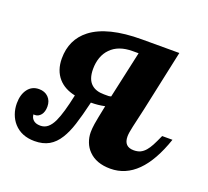

<svg xmlns="http://www.w3.org/2000/svg" viewBox="-132 -614 795 734"><g transform="rotate(20 265.5 -247.0)"><path d="M-9.8 -28.3Q-23.4 -43.5 -30.8 -64Q-38.1 -84.5 -38.1 -106.9Q-38.1 -142.6 -21.5 -164.8Q-4.9 -187 23.9 -187Q47.4 -187 61.8 -172.6Q76.2 -158.2 76.2 -134.8Q76.2 -113.3 66.2 -100.8Q56.2 -88.4 41.5 -88.4Q38.1 -88.4 36.1 -88.9Q37.1 -75.7 44.9 -67.9Q54.7 -57.1 75.2 -57.1Q92.3 -57.1 105 -67.6Q117.7 -78.1 127.4 -98.6Q136.2 -117.7 144 -144.8Q151.9 -171.9 160.2 -210.9Q116.2 -220.2 91.8 -248Q64.9 -278.8 64.9 -327.1Q64.9 -404.3 122.1 -448.7Q188.5 -500 328.1 -500H480L426.8 -252L409.2 -174.8Q402.8 -146.5 402.8 -132.8Q402.8 -90.8 442.9 -90.8Q458 -90.8 469.2 -95.9Q480.5 -101.1 490.2 -112.3Q499 -122.6 507.1 -137.7Q515.1 -152.8 526.9 -179.2H568.8Q505.9 5.9 382.8 5.9Q325.2 5.9 293.9 -26.4Q279.8 -40.5 272.5 -59.8Q265.1 -79.1 265.1 -100.1Q265.1 -114.3 268.1 -134.3Q271 -153.3 283.2 -211.9Q256.3 -206.1 227.1 -206.1Q213.4 -148.4 201.4 -111.3Q189.5 -74.2 173.8 -49.3Q156.7 -21.5 132.6 -7.8Q108.4 5.9 74.2 5.9Q21 5.9 -9.8 -28.3ZM279.3 -252.9H281.7Q285.2 -252.9 292 -254.9L334 -445.8H310.1Q252 -445.8 221.2 -413.6Q206.1 -398.4 198.5 -377Q190.9 -355.5 190.9 -330.1Q190.9 -288.1 211.9 -269.5Q230 -252.9 263.2 -252.9Z"/></g></svg>

Font: Pattaya
Style: Regular
Weight: 400
Designer: Pablo Impallari / Thai characters Designed by Thanarat Vachiruckul and Suppakit Chalermlarp
Foundry: Pablo Impallari
Version: Version 2.000